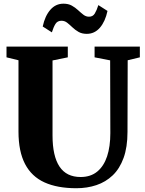

<svg xmlns="http://www.w3.org/2000/svg" viewBox="-20 -990 769 1018"><path d="M385 8Q284 8 215.8 -23Q147.5 -54 112.8 -120.5Q78 -187 78 -292.5V-670.5L14.5 -686V-743H339.5V-686L258.5 -669.5V-272Q258.5 -217 267.8 -175.8Q277 -134.5 295.5 -106.8Q314 -79 342 -65.2Q370 -51.5 407.5 -51.5Q460.5 -51.5 495.5 -80.2Q530.5 -109 547.8 -161Q565 -213 565 -284L564 -670L481.5 -686V-743H721.5V-686L657 -670.5L656 -291Q656 -209.5 635.2 -152.5Q614.5 -95.5 577.5 -60.2Q540.5 -25 491.2 -8.5Q442 8 385 8ZM440 -810.5Q414.5 -810.5 396.2 -821Q378 -831.5 364 -845Q350 -858.5 336.5 -869.2Q323 -880 306 -880Q284.5 -880 274 -863Q263.5 -846 255 -818.5L206.5 -849.5Q218.5 -905.5 246.8 -938Q275 -970.5 316.5 -970.5Q342.5 -970.5 360.8 -960.2Q379 -950 393.5 -936.5Q408 -923 421.8 -912.2Q435.5 -901.5 451.5 -901.5Q472 -901 482.5 -918.2Q493 -935.5 501.5 -963L550 -932Q538 -876 509.8 -843.2Q481.5 -810.5 440 -810.5Z"/></svg>

Font: Merriweather 48pt Black
Style: Regular
Weight: 900
Version: Version 2.100